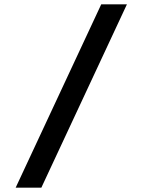

<svg xmlns="http://www.w3.org/2000/svg" viewBox="-20 -732 656 882"><path d="M52 130 445 -712H563L170 130Z"/></svg>

Font: Overpass Mono Light
Style: Regular
Weight: 300
Monospace: yes
Designer: Delve Withrington, Dave Bailey
Foundry: Delve Fonts LLC
Version: Version 4.000